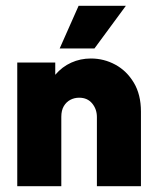

<svg xmlns="http://www.w3.org/2000/svg" viewBox="-20 -643 540 663"><path d="M39.6 0V-427.1H170.8V-384.7Q194.4 -412.5 226 -426.7Q257.6 -441 293.8 -441Q338.9 -441 378.1 -419.8Q417.4 -398.6 442 -357.6Q466.7 -316.7 466.7 -257.6V0H314.6V-238.9Q314.6 -266 298.3 -285.8Q281.9 -305.6 253.5 -305.6Q236.8 -305.6 222.9 -298.3Q209 -291 200.3 -276.4Q191.7 -261.8 191.7 -239.6V0ZM186.1 -475.7 251.4 -622.9H414.6L306.2 -475.7Z"/></svg>

Font: Afacad Flux ExtraBold
Style: Regular
Weight: 800
Designer: Kristian Moeller
Foundry: Dicotype
Version: Version 1.100